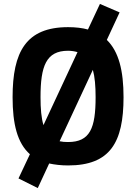

<svg xmlns="http://www.w3.org/2000/svg" viewBox="-20 -830 692 976"><path d="M326 -108C310 -108 296 -109 283 -112L452 -475C462 -439 466 -393 466 -336C466 -179 438 -108 326 -108ZM186 -336C186 -493 214 -572 326 -572C344 -572 360 -569 374 -565L201 -194C190 -230 186 -277 186 -336ZM326 11C540 11 608 -106 608 -336C608 -470 584 -568 523 -627L588 -767L488 -810L427 -680C398 -688 364 -692 326 -692C112 -692 44 -566 44 -336C44 -199 68 -103 132 -46L74 77L172 126L230 1C258 7 290 11 326 11Z"/></svg>

Font: RazerF5
Style: Bold
Weight: 700
Foundry: Razer Inc.
Version: Version 2